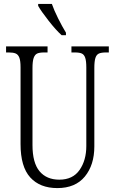

<svg xmlns="http://www.w3.org/2000/svg" viewBox="-20 -951 587 981"><path d="M85 -215V-607Q85 -640 79 -656Q73 -672 60.5 -677.5Q48 -683 25 -683H11V-714H223V-683H206Q182 -683 170 -677.5Q158 -672 152 -655Q146 -638 146 -603V-210Q146 -119 182 -76Q218 -33 283 -33Q352 -33 386.5 -82.5Q421 -132 421 -205V-606Q421 -639 415.5 -655.5Q410 -672 398 -677.5Q386 -683 362 -683H345V-714H536V-683H522Q498 -683 485.5 -677.5Q473 -672 467.5 -655Q462 -638 462 -604V-203Q462 -108 413.5 -49Q365 10 273 10Q184 10 134.5 -44.5Q85 -99 85 -215ZM175 -921V-931H245Q256 -899 277 -857Q298 -815 317 -784V-771H295Q266 -797 228 -845.5Q190 -894 175 -921Z"/></svg>

Font: Noto Serif CondLight
Style: Regular
Weight: 300
Width: 3
Designer: Monotype Design Team
Foundry: Monotype Imaging Inc.
Version: Version 1.001